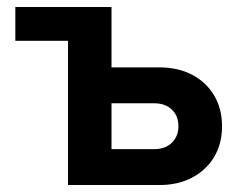

<svg xmlns="http://www.w3.org/2000/svg" viewBox="-20 -531 705 551"><path d="M24 -414V-511H274V-414ZM175.2 0V-511H300V-337.6H437.6Q491 -337.6 531.5 -316.4Q572 -295.1 594.6 -257Q617.2 -218.8 617.2 -168.4Q617.2 -118.5 594.5 -80.5Q571.7 -42.6 531.3 -21.3Q490.9 0 437.6 0ZM300 -103H422.4Q454.3 -103 473.1 -121.3Q492 -139.7 492 -168.8Q492 -198.5 473.1 -216.6Q454.3 -234.6 422.4 -234.6H300Z"/></svg>

Font: Overpass
Style: Regular
Weight: 400
Designer: Delve Withrington, Dave Bailey, Thomas Jockin
Foundry: Delve Fonts LLC
Version: Version 4.000